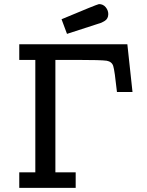

<svg xmlns="http://www.w3.org/2000/svg" viewBox="-20 -909 709 929"><path d="M73.2 0V-75.2H150.9V-619.1H73.2V-694.8H596.2L621.1 -463.9H545.9Q534.7 -568.8 527.8 -589.8Q521 -610.8 496.1 -615.2Q468.3 -619.1 354 -619.1H248V-75.2H346.2V0ZM277.8 -815.9Q448.7 -887.7 459 -889.2Q479 -889.2 491.5 -874Q503.9 -858.9 503.9 -840.8Q503.9 -829.6 499.5 -821.3Q495.1 -813 487.1 -808.1Q479 -803.2 472.4 -800Q465.8 -796.9 456.3 -794.4Q446.8 -792 445.8 -791L304.2 -745.1Z"/></svg>

Font: CMU Concrete
Style: Bold
Weight: 700
Version: Version 0.7.0